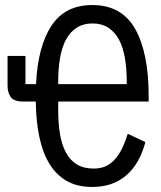

<svg xmlns="http://www.w3.org/2000/svg" viewBox="-20 -730 640 762"><path d="M346 -710Q463 -710 516.5 -615Q570 -520 570 -349V-327H211V-294Q211 -241 218 -198.5Q225 -156 241.5 -125Q258 -94 285 -77.5Q312 -61 352 -61Q370 -61 388 -66Q406 -71 423.5 -85.5Q441 -100 457 -127Q473 -154 487 -199L557 -166Q534 -79 480.5 -33.5Q427 12 346 12Q287 12 245.5 -11.5Q204 -35 177 -78.5Q150 -122 136.5 -185Q123 -248 122 -327H73Q35 -327 22.5 -345Q10 -363 10 -390V-508H81V-396H123Q130 -545 184 -627.5Q238 -710 346 -710ZM347 -637Q311 -637 285 -620.5Q259 -604 242.5 -574Q226 -544 218.5 -501Q211 -458 211 -406V-396H483V-406Q483 -458 475.5 -501Q468 -544 451.5 -574Q435 -604 409 -620.5Q383 -637 347 -637Z"/></svg>

Font: PlemolJP35 Console
Style: Regular
Weight: 400
Version: v2.0.3; ttfautohint (v1.8.4.7-5d5b-dirty) -l 6 -r 45 -G 200 